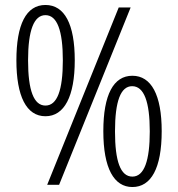

<svg xmlns="http://www.w3.org/2000/svg" viewBox="-20 -744 716 773"><path d="M163 -724C85 -724 46 -645 46 -501C46 -357 86 -276 163 -276C239 -276 281 -356 281 -501C281 -647 240 -724 163 -724ZM506 -714H458L170 0H218ZM163 -683C210 -683 233 -621 233 -501C233 -380 210 -319 163 -319C116 -319 93 -380 93 -501C93 -623 117 -683 163 -683ZM513 -439C437 -439 396 -363 396 -216C396 -66 439 9 513 9C588 9 631 -66 631 -216C631 -362 589 -439 513 -439ZM512 -397C560 -397 583 -334 583 -215C583 -98 561 -33 513 -33C465 -33 443 -95 443 -215C443 -337 466 -397 512 -397Z"/></svg>

Font: Noto Sans Hebrew Condensed Light
Style: Regular
Weight: 300
Width: 3
Designer: Monotype Design Team
Foundry: Monotype Imaging Inc.
Version: Version 2.004